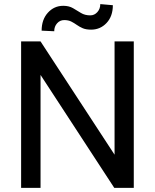

<svg xmlns="http://www.w3.org/2000/svg" viewBox="-20 -912 753 932"><path d="M629.4 -710.9V0H534.7L176.8 -548.3V0H82.5V-710.9H176.8L536.1 -161.1V-710.9ZM466.8 -892.1 527.8 -886.7Q527.8 -833 497.3 -800.5Q466.8 -768.1 422.4 -768.1Q397.5 -768.1 381.3 -775.1Q365.2 -782.2 352.5 -791.3Q339.8 -800.3 325.9 -807.4Q312 -814.5 291.5 -814.5Q271 -814.5 257.1 -798.8Q243.2 -783.2 243.2 -760.3L182.1 -763.2Q182.1 -816.9 212.4 -850.3Q242.7 -883.8 287.1 -883.8Q314.9 -883.8 334.5 -872.3Q354 -860.8 373 -849.1Q392.1 -837.4 418 -837.4Q438.5 -837.4 452.6 -853.3Q466.8 -869.1 466.8 -892.1Z"/></svg>

Font: Vazirmatn RD FD
Style: Regular
Weight: 400
Designer: Saber Rastikerdar
Foundry: Saber Rastikerdar
Version: Version 33.003